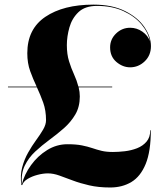

<svg xmlns="http://www.w3.org/2000/svg" viewBox="-20 -780 696 830"><path d="M98 -550Q98 -654.5 176 -707.2Q254 -760 384 -760Q465 -760 520.5 -732.2Q576 -704.5 604.2 -663Q632.5 -621.5 632.5 -580.5Q632.5 -540.5 605.5 -514.8Q578.5 -489 542.5 -489Q510.5 -489 483.2 -512.2Q456 -535.5 456 -575Q456 -610.5 481.8 -635.2Q507.5 -660 542.5 -660Q571.5 -660 595.5 -643.2Q619.5 -626.5 628 -601.5Q621 -639.5 591.5 -674.8Q562 -710 513.2 -732.2Q464.5 -754.5 399.5 -754.5Q347.5 -754.5 319.2 -727.5Q291 -700.5 280 -661.2Q269 -622 269 -585Q269 -545.5 278.5 -515Q288 -484.5 300 -458.5Q312 -432.5 319 -405.5H465V-402.5H320Q325 -382.5 325 -363Q325 -318.5 305.8 -285.5Q286.5 -252.5 256.8 -226.2Q227 -200 194 -175.8Q161 -151.5 132.2 -124.8Q103.5 -98 87 -64Q70.5 -30 74.5 16Q85.5 -26.5 114.2 -66.2Q143 -106 183.8 -131.2Q224.5 -156.5 271.5 -156.5Q309 -156.5 334 -151.5Q359 -146.5 378.8 -139.8Q398.5 -133 419 -128Q439.5 -123 468 -123Q491.5 -123 519.5 -126.2Q547.5 -129.5 572.5 -139.2Q597.5 -149 613.5 -167.8Q629.5 -186.5 629.5 -217H632Q632 -125.5 609.8 -71.2Q587.5 -17 548 6.8Q508.5 30.5 456.5 30.5Q405.5 30.5 365.5 21.2Q325.5 12 294 0Q262.5 -12 236.5 -21.2Q210.5 -30.5 187 -30.5Q166.5 -30.5 142.5 -24.2Q118.5 -18 99.8 -6.8Q81 4.5 76 20H72.5Q66.5 -21.5 75.8 -56.2Q85 -91 101.5 -120.2Q118 -149.5 136 -174Q154 -198.5 166.5 -220Q179 -241.5 179 -260.5Q179 -302.5 166.8 -336.5Q154.5 -370.5 139.5 -402.5H14.5V-405.5H138.5Q123 -438 110.5 -472.5Q98 -507 98 -550Z"/></svg>

Font: Bodoni* 72pt
Style: Bold
Weight: 700
Version: Version 2.3